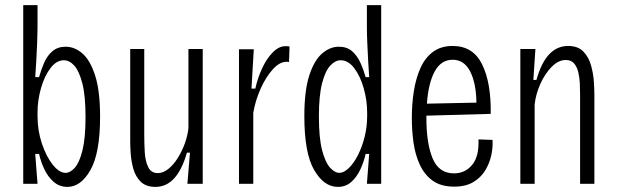

<svg xmlns="http://www.w3.org/2000/svg" viewBox="-20 -720 2416 752"><path d="M244 12Q213 12 190.5 -7.5Q168 -27 154 -56.5Q140 -86 133 -117H118L127 0H71V-700H127V-611Q127 -588 125.5 -552Q124 -516 122 -479.5Q120 -443 118 -418H133Q141 -447 153 -474.5Q165 -502 185.5 -519.5Q206 -537 237 -537Q273 -537 303.5 -510Q334 -483 353 -423Q372 -363 372 -263Q372 -121 334.5 -54.5Q297 12 244 12ZM237 -43Q255 -43 273 -63Q291 -83 303 -131Q315 -179 315 -262Q315 -345 302.5 -393.5Q290 -442 271 -463Q252 -484 230 -484Q201 -484 177.5 -453Q154 -422 140.5 -374.5Q127 -327 127 -279V-265Q127 -209 144 -158Q161 -107 186.5 -75Q212 -43 237 -43Z M589 12Q552 12 531.5 -8Q511 -28 502.5 -58Q494 -88 492 -117.5Q490 -147 490 -165V-528H545V-191Q545 -158 547 -123.5Q549 -89 560.5 -65.5Q572 -42 598 -42Q619 -42 639.5 -58.5Q660 -75 676.5 -101.5Q693 -128 704 -158.5Q715 -189 718 -218V-528H774V0H714L724 -122H712Q674 12 589 12Z M916 0V-527H974L965 -373H980Q989 -414 1006.5 -452Q1024 -490 1048 -514.5Q1072 -539 1097 -539Q1102 -539 1106 -539Q1110 -539 1114 -538L1112 -477Q1109 -478 1106.5 -478Q1104 -478 1102 -478Q1075 -478 1048 -448Q1021 -418 1000.5 -372Q980 -326 972 -278V0Z M1303 12Q1249 12 1210.5 -54Q1172 -120 1172 -265Q1172 -364 1191 -423.5Q1210 -483 1241 -510Q1272 -537 1307 -537Q1339 -537 1359 -519.5Q1379 -502 1391.5 -474.5Q1404 -447 1412 -418H1426Q1424 -444 1422 -480.5Q1420 -517 1418.5 -552.5Q1417 -588 1417 -611V-700H1473V0H1417L1426 -117H1412Q1405 -85 1391 -55.5Q1377 -26 1355.5 -7Q1334 12 1303 12ZM1309 -43Q1327 -43 1346.5 -62Q1366 -81 1382 -112.5Q1398 -144 1408 -183.5Q1418 -223 1418 -265V-279Q1418 -327 1404.5 -374.5Q1391 -422 1367.5 -453Q1344 -484 1314 -484Q1293 -484 1273.5 -463Q1254 -442 1241.5 -394Q1229 -346 1229 -264Q1229 -180 1241.5 -132Q1254 -84 1272.5 -63.5Q1291 -43 1309 -43Z M1759 11Q1707 11 1674.5 -12.5Q1642 -36 1624 -75.5Q1606 -115 1599.5 -162Q1593 -209 1593 -257Q1593 -313 1601 -363.5Q1609 -414 1627 -454Q1645 -494 1676 -517Q1707 -540 1753 -540Q1833 -540 1868.5 -467.5Q1904 -395 1902 -274L1650 -267Q1650 -263 1650 -258Q1650 -158 1674.5 -99.5Q1699 -41 1758 -41Q1802 -41 1829.5 -74.5Q1857 -108 1854 -174L1909 -172Q1911 -145 1904.5 -113.5Q1898 -82 1881 -53.5Q1864 -25 1834 -7Q1804 11 1759 11ZM1753 -486Q1708 -486 1683 -441Q1658 -396 1652 -314L1846 -318Q1845 -394 1821.5 -440Q1798 -486 1753 -486Z M2018 0V-528H2077L2069 -407H2081Q2118 -540 2205 -540Q2244 -540 2265 -518Q2286 -496 2295 -463.5Q2304 -431 2306 -399.5Q2308 -368 2308 -349V0H2252V-351Q2252 -370 2251 -393Q2250 -416 2245 -437Q2240 -458 2228.5 -471.5Q2217 -485 2196 -485Q2167 -485 2140.5 -458Q2114 -431 2096 -390.5Q2078 -350 2074 -310V0Z"/></svg>

Font: Bricolage Grotesque 10pt Condensed ExtraLight
Style: Regular
Weight: 200
Width: 3
Designer: Mathieu Triay
Foundry: Atelier Triay
Version: Version 1.000; ttfautohint (v1.8.4.7-5d5b);gftools[0.9.32]